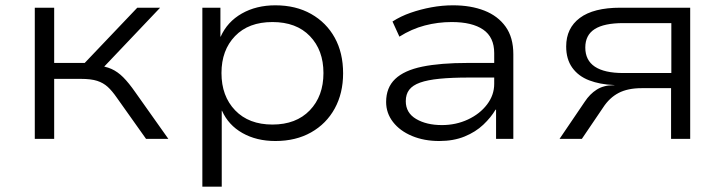

<svg xmlns="http://www.w3.org/2000/svg" viewBox="-20 -523 2730 723"><path d="M111 0V-494H184V-286H299L497 -494H583L357 -256L341 -277Q376 -274 399.5 -263.5Q423 -253 444 -232Q465 -211 490 -175L614 0H530L420 -155Q402 -181 385.5 -196Q369 -211 346 -218.5Q323 -226 284 -226H184V0Z M742 180V-494H810V-385H811Q836 -441 890.5 -472Q945 -503 1017 -503Q1094 -503 1151.5 -470.5Q1209 -438 1240.5 -381Q1272 -324 1272 -247Q1272 -172 1240.5 -114.5Q1209 -57 1151.5 -24.5Q1094 8 1017 8Q946 8 893 -22Q840 -52 816 -106H815V180ZM1006 -54Q1095 -54 1146.5 -107.5Q1198 -161 1198 -248Q1198 -334 1147 -387Q1096 -440 1006 -440Q916 -440 865 -387Q814 -334 814 -248Q814 -161 865.5 -107.5Q917 -54 1006 -54Z M1634 8Q1577 8 1531.5 -11Q1486 -30 1460 -63.5Q1434 -97 1434 -139Q1434 -193 1468 -225.5Q1502 -258 1570 -272Q1638 -286 1742 -286H1856V-231H1746Q1681 -231 1635.5 -226.5Q1590 -222 1562 -212Q1534 -202 1521 -185Q1508 -168 1508 -142Q1508 -98 1547 -75Q1586 -52 1644 -52Q1697 -52 1742 -73Q1787 -94 1814 -129.5Q1841 -165 1841 -207V-323Q1841 -383 1799.5 -411.5Q1758 -440 1681 -440Q1629 -440 1579.5 -427Q1530 -414 1484 -385L1458 -442Q1489 -462 1526.5 -475Q1564 -488 1604.5 -495.5Q1645 -503 1686 -503Q1753 -503 1804 -483Q1855 -463 1884 -422.5Q1913 -382 1913 -319V0H1848V-110H1846Q1829 -81 1800 -53.5Q1771 -26 1729.5 -9Q1688 8 1634 8Z M2087 0 2182 -140Q2201 -169 2227 -185.5Q2253 -202 2289 -202H2295L2290 -203Q2239 -205 2198.5 -220.5Q2158 -236 2135 -268Q2112 -300 2112 -348Q2112 -417 2163.5 -455.5Q2215 -494 2316 -494H2579V0H2507V-191H2396Q2344 -191 2309.5 -173Q2275 -155 2251 -118L2171 0ZM2327 -248H2508V-436H2327Q2255 -436 2219.5 -413.5Q2184 -391 2184 -344Q2184 -296 2220 -272Q2256 -248 2327 -248Z"/></svg>

Font: Nunito Sans 7pt SemiExpanded Light
Style: Regular
Weight: 300
Width: 6
Designer: Vernon Adams
Foundry: Vernon Adams
Version: Version 3.101;gftools[0.9.27]